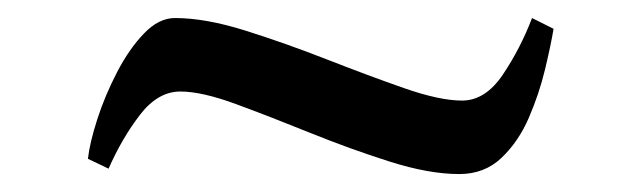

<svg xmlns="http://www.w3.org/2000/svg" viewBox="-20 -381 716 214"><path d="M597 -348.9Q594 -330.9 587.5 -303.7Q581 -276.6 569.5 -249.9Q558 -223.2 539 -205.1Q520 -187 492 -187Q458 -187 414 -201Q370 -215 325.5 -233Q281 -251 243 -265Q205 -279 181 -279Q156 -279 136 -253Q116 -227 101 -193L78 -204Q80 -222 88.5 -248.3Q97 -274.6 110.5 -300.6Q124 -326.6 140.5 -343.7Q157 -360.9 175 -360.9Q209 -360.9 253.5 -346.9Q298 -332.9 344 -314.9Q390 -296.9 430 -282.9Q470 -268.9 495 -268.9Q521 -268.9 540.5 -297.9Q560 -326.9 573 -360.9Z"/></svg>

Font: Ancizar Serif Light
Style: Regular
Weight: 300
Designer: Cesar Puertas, Viviana Monsalve, Julian Moncada, Julian Prieto, Jose Castro, Felipe Aragon, Mariel Hernandez, Sara Alarc
Version: Version 8.100